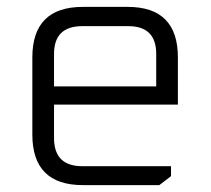

<svg xmlns="http://www.w3.org/2000/svg" viewBox="-20 -538 612 558"><path d="M74 -147V-371Q74 -518 221 -518H351Q497 -518 497 -371V-234H137V-137Q137 -55 219 -55H477V-26L443 0H221Q74 0 74 -147ZM137 -287H434V-381Q434 -462 353 -462H219Q137 -462 137 -381Z"/></svg>

Font: Oxanium ExtraLight Light
Style: Regular
Weight: 300
Version: Version 2.000